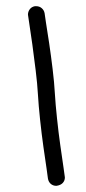

<svg xmlns="http://www.w3.org/2000/svg" viewBox="-20 -563 279 620"><path d="M96.7 -543Q107.4 -543 114.7 -536.6Q122.1 -530.3 124 -520.5Q124 -517.6 128.4 -490.2Q132.8 -462.9 138.7 -423.8Q144.5 -384.8 149.9 -340.3Q155.3 -295.9 157.2 -260.7Q159.2 -226.6 164.1 -180.7Q168.9 -134.8 174.8 -93.3Q180.7 -51.8 185.1 -22Q189.5 7.8 189.5 9.8Q189.5 20.5 182.6 27.8Q175.8 35.2 162.1 37.1Q151.4 37.1 144 30.8Q136.7 24.4 134.8 13.7Q134.8 10.7 130.4 -18.6Q126 -47.9 120.1 -89.4Q114.3 -130.9 109.4 -176.8Q104.5 -222.7 102.5 -257.8Q100.6 -292 95.2 -335.9Q89.8 -379.9 84.5 -418.9Q79.1 -458 74.7 -485.8Q70.3 -513.7 70.3 -515.6Q70.3 -525.4 76.2 -533.2Q82 -541 92.8 -543Z"/></svg>

Font: Coming Soon
Style: Regular
Weight: 400
Designer: Dathan Boardman
Foundry: Open Window
Version: Version 1.002